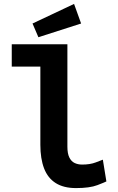

<svg xmlns="http://www.w3.org/2000/svg" viewBox="-20 -948 600 980"><path d="M368 12Q305 12 264.5 -13.5Q224 -39 205 -88.5Q186 -138 186 -209V-608H40V-722H324V-199Q324 -164 334 -144Q344 -124 361 -116Q378 -108 399 -108Q440 -108 468.5 -119Q497 -130 505 -133L523 -22Q516 -18 477 -3Q438 12 368 12ZM176 -758 146 -828 358 -928 394 -828Z"/></svg>

Font: Ubuntu Sans Mono
Style: Bold
Weight: 700
Monospace: yes
Designer: Dalton Maag Ltd
Foundry: Dalton Maag Ltd
Version: Version 1.006